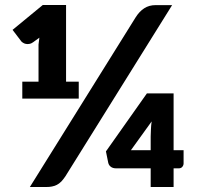

<svg xmlns="http://www.w3.org/2000/svg" viewBox="-20 -749 791 769"><path d="M669.4 -728.5 241.7 -42.5Q233.4 -30.3 225.6 -22Q216.8 -13.2 208 -8.8Q200.2 -4.4 188 -2Q178.7 0 165.5 0H99.6L523.4 -679.7Q538.1 -703.1 557.6 -715.8Q577.1 -728.5 603.5 -728.5ZM244.6 -421.9H295.4V-354H69.3V-421.9H134.3V-570.8L137.7 -598.1L112.3 -579.6Q104 -573.7 97.7 -573.2Q90.3 -571.8 83.5 -573.2Q76.2 -574.7 71.8 -578.1Q66.4 -581.1 64.5 -584.5L30.3 -629.4L151.4 -729H244.6ZM504.4 -147.5H583.5V-202.1Q583.5 -209 584.5 -230.5Q585 -245.6 587.4 -262.7ZM675.3 -147.5H715.3V-94.2Q715.3 -86.9 710 -80.6Q705.1 -74.7 695.3 -74.7H675.3V0H583.5V-74.7H446.3Q431.6 -74.7 423.8 -81.1Q416 -86.9 413.6 -96.7L404.3 -142.6L568.4 -375H675.3Z"/></svg>

Font: Lato-ExtraBold
Style: Regular
Weight: 500
Designer: Lukasz Dziedzic with Adam Twardoch and Botio Nikoltchev
Foundry: tyPoland Lukasz Dziedzic
Version: ""